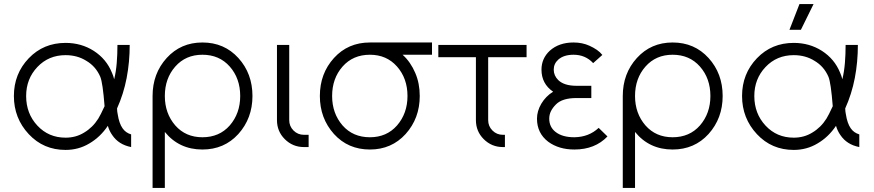

<svg xmlns="http://www.w3.org/2000/svg" viewBox="-20 -720 4279 940"><path d="M301 -510Q193 -510 121 -435Q48 -359 48 -250Q48 -141 121 -63Q193 14 301 14Q365 14 418 -18Q471 -49 508 -104Q515 -79 530 -58Q561 -12 622 0V-62Q595 -70 580 -92Q563 -116 556 -162Q555 -167 554 -174Q553 -181 553 -189Q585 -260 600 -338Q615 -416 615 -500H555Q555 -454 551.5 -411.5Q548 -369 539 -332Q537 -341 534 -349Q531 -357 528 -364Q501 -431 439 -471Q378 -510 301 -510ZM301 -450Q359 -450 403 -422Q449 -395 471 -344Q483 -315 492 -200Q482 -178 474 -162.5Q466 -147 461 -139Q434 -96 392 -71Q352 -46 301 -46Q218 -46 163 -105Q108 -164 108 -250Q108 -334 163 -392Q218 -450 301 -450Z M971 -452Q1054 -452 1105 -394Q1156 -336 1156 -250Q1156 -165 1105 -106Q1054 -48 971 -48Q889 -48 838 -106Q787 -165 787 -250Q787 -336 838 -394Q889 -452 971 -452ZM971 -512Q865 -512 796 -436Q727 -360 727 -250V200H787V-74Q857 12 971 12Q1078 12 1147 -64Q1216 -141 1216 -250Q1216 -360 1147 -436Q1078 -512 971 -512Z M1336 -500V-132Q1336 -77 1374 -39Q1413 0 1468 0H1491V-60H1468Q1438 -60 1417 -81Q1396 -102 1396 -132V-500Z M1791 -512Q1684 -512 1615 -436Q1546 -360 1546 -250Q1546 -141 1615 -64Q1684 12 1791 12Q1897 12 1966 -64Q2035 -141 2035 -250Q2035 -312 2013 -363Q2002 -389 1986.5 -411.5Q1971 -434 1951 -452H2095V-512ZM1791 -452Q1873 -452 1924 -394Q1975 -336 1975 -250Q1975 -165 1924 -106Q1873 -48 1791 -48Q1708 -48 1657 -106Q1606 -165 1606 -250Q1606 -336 1657 -394Q1708 -452 1791 -452Z M2126 -500V-440H2310V-132Q2310 -77 2348 -39Q2387 0 2442 0H2452V-60H2442Q2412 -60 2391 -81Q2370 -102 2370 -132V-440H2558V-500Z M2875 -300H2802Q2742 -300 2713 -328Q2691 -350 2691 -379Q2691 -408 2713 -428Q2740 -452 2788 -452Q2846 -452 2884 -411L2929 -451Q2918 -465 2902 -476Q2886 -487 2866 -496Q2831 -512 2788 -512Q2717 -512 2672 -472Q2631 -434 2631 -379Q2631 -310 2688 -271Q2652 -249 2630 -212Q2609 -176 2609 -139Q2609 -68 2664 -26Q2716 12 2792 12Q2893 12 2954 -52L2911 -94Q2863 -49 2792 -48Q2733 -48 2700 -74Q2669 -98 2669 -139Q2669 -159 2677.5 -176Q2686 -193 2702 -209Q2733 -240 2802 -240H2875Z M3273 -452Q3356 -452 3407 -394Q3458 -336 3458 -250Q3458 -165 3407 -106Q3356 -48 3273 -48Q3191 -48 3140 -106Q3089 -165 3089 -250Q3089 -336 3140 -394Q3191 -452 3273 -452ZM3273 -512Q3167 -512 3098 -436Q3029 -360 3029 -250V200H3089V-74Q3159 12 3273 12Q3380 12 3449 -64Q3518 -141 3518 -250Q3518 -360 3449 -436Q3380 -512 3273 -512Z M3866 -510Q3758 -510 3686 -435Q3613 -359 3613 -250Q3613 -141 3686 -63Q3758 14 3866 14Q3930 14 3983 -18Q4036 -49 4073 -104Q4080 -79 4095 -58Q4126 -12 4187 0V-62Q4160 -70 4145 -92Q4128 -116 4121 -162Q4120 -167 4119 -174Q4118 -181 4118 -189Q4150 -260 4165 -338Q4180 -416 4180 -500H4120Q4120 -454 4116.5 -411.5Q4113 -369 4104 -332Q4102 -341 4099 -349Q4096 -357 4093 -364Q4066 -431 4004 -471Q3943 -510 3866 -510ZM3866 -450Q3924 -450 3968 -422Q4014 -395 4036 -344Q4048 -315 4057 -200Q4047 -178 4039 -162.5Q4031 -147 4026 -139Q3999 -96 3957 -71Q3917 -46 3866 -46Q3783 -46 3728 -105Q3673 -164 3673 -250Q3673 -334 3728 -392Q3783 -450 3866 -450ZM3845 -574H3901L3963 -700H3894Z"/></svg>

Font: Unageo Variable
Style: Regular
Weight: 300
Designer: Richard Sepsi
Foundry: Richard Sepsi
Version: Version 2.200